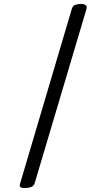

<svg xmlns="http://www.w3.org/2000/svg" viewBox="-20 -916 522 974"><path d="M104 38Q80 38 80 24Q80 22 81 18Q82 14 85 5L344 -870Q349 -887 362 -891.5Q375 -896 393 -896Q404 -896 412 -891.5Q420 -887 420 -879Q420 -875 415 -858L156 13Q151 29 136 33.5Q121 38 104 38Z"/></svg>

Font: Kite One
Style: Regular
Weight: 400
Designer: Eduardo Rodriguez Tunni
Foundry: Eduardo Rodriguez Tunni
Version: Version 1.002; ttfautohint (v1.8.4.7-5d5b);gftools[0.9.23]